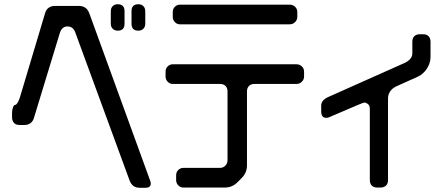

<svg xmlns="http://www.w3.org/2000/svg" viewBox="-20 -783 2105 908"><path d="M634 -638Q649 -638 658 -647Q667 -656 667 -671V-730Q667 -745 658 -754Q649 -763 634 -763Q602 -763 602 -730V-671Q602 -638 634 -638ZM537 -638Q569 -638 569 -671V-730Q569 -763 537 -763Q522 -763 513 -754Q504 -745 504 -730V-671Q504 -656 513 -647Q522 -638 537 -638ZM72 -192H96Q112 -192 124 -200.5Q136 -209 141 -227L263 -627Q273 -658 299 -658Q327 -658 337 -627L593 71Q606 105 640 105H668Q693 105 693 85Q693 78 690 71L402 -721Q395 -739 382.5 -747Q370 -755 354 -755H239Q223 -755 210.5 -746.5Q198 -738 193 -720L74 -322Q72 -315 69 -308.5Q66 -302 63 -297Q57 -287 52 -287Q46 -287 41.5 -275.5Q37 -264 37 -249V-228Q37 -212 46 -202Q55 -192 72 -192Z M831 -668H1350Q1365 -668 1375.5 -678.5Q1386 -689 1386 -703V-726Q1386 -741 1375.5 -751Q1365 -761 1350 -761H831Q817 -761 807 -751Q797 -741 797 -726V-703Q797 -689 807 -678.5Q817 -668 831 -668ZM813 69Q813 83 823 93.5Q833 104 847 104H1043Q1078 104 1103 79L1123 59Q1148 34 1148 -1V-351Q1148 -367 1157.5 -376.5Q1167 -386 1183 -386H1382Q1397 -386 1407.5 -396.5Q1418 -407 1418 -421V-444Q1418 -459 1407.5 -469Q1397 -479 1382 -479H797Q783 -479 773 -469Q763 -459 763 -444V-421Q763 -407 773 -396.5Q783 -386 797 -386H1021Q1037 -386 1046.5 -376.5Q1056 -367 1056 -351V-25Q1056 -10 1045.5 0.5Q1035 11 1020 11H847Q833 11 823 21Q813 31 813 46Z M1521 -226Q1527 -225 1535 -228L1673 -287Q1700 -298 1703 -298Q1711 -298 1720 -291Q1729 -284 1729 -268V69Q1729 85 1738 94.5Q1747 104 1764 104H1779Q1795 104 1805 95Q1815 86 1815 69V-318Q1815 -335 1824.5 -350Q1834 -365 1855 -375L1953 -419Q1982 -432 1999 -458.5Q2016 -485 2016 -514V-586Q2016 -602 2007 -611.5Q1998 -621 1981 -621H1965Q1949 -621 1939.5 -612Q1930 -603 1930 -586V-531Q1930 -503 1895 -486L1534 -325Q1499 -310 1499 -283V-258Q1499 -226 1521 -226Z"/></svg>

Font: WDXL Lubrifont SC
Style: Regular
Weight: 400
Designer: [WDXL Lubrifont] Copyright 2020-2022 (c) NightFurySL2001, Skr-ZERO; [ZCOOL QingKe HuangYou] Copyright 2018-2022 (c) The 
Version: Version 2.001;hotconv 1.1.1;makeotfexe 2.6.0